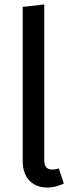

<svg xmlns="http://www.w3.org/2000/svg" viewBox="-20 -829 333 863"><path d="M193 14C221 14 248 5 267 -4L244 -72C237 -69 226 -67 214 -67C190 -67 179 -82 179 -108V-809L82 -798V-105C82 -29 126 14 193 14Z"/></svg>

Font: Glow Sans SC Condensed Medium
Style: Regular
Weight: 600
Width: 3
Designer: Ryoko NISHIZUKA (kana, bopomofo & ideographs); Paul D. Hunt (Latin, Greek & Cyrillic); Sandoll Communications, Soo-young
Version: Version 0.93